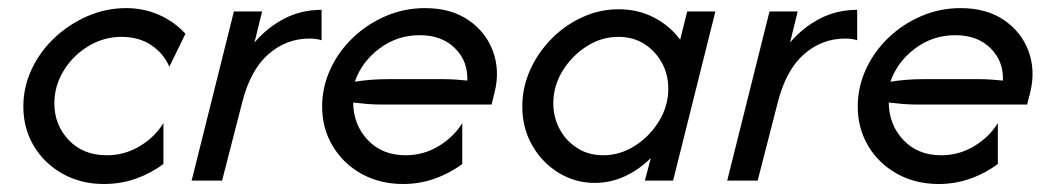

<svg xmlns="http://www.w3.org/2000/svg" viewBox="-20 -445 2589 473"><path d="M235.4 8.3Q179.9 8.3 134.7 -16.7Q89.6 -41.7 63.5 -85.1Q37.5 -128.5 37.5 -182.6Q37.5 -230.6 58 -274.3Q78.5 -318.1 114.2 -351.7Q150 -385.4 195.5 -405.2Q241 -425 291 -425Q334.7 -425 372.6 -408Q410.4 -391 436.8 -361.8L397.2 -280.6Q383.3 -313.2 352.8 -333.7Q322.2 -354.2 279.2 -354.2Q235.4 -354.2 197.6 -331.2Q159.7 -308.3 136.8 -270.8Q113.9 -233.3 113.9 -190.3Q113.9 -137.5 149.3 -100Q184.7 -62.5 243.1 -62.5Q286.8 -62.5 324 -84.7Q361.1 -106.9 382.6 -141.7V-41Q352.1 -18.1 314.9 -4.9Q277.8 8.3 235.4 8.3Z M452.1 0 556.2 -416.7H625.7L606.9 -340.3Q638.2 -377.1 680.2 -399Q722.2 -420.8 772.2 -420.8V-345.8Q759.7 -350 742.4 -350Q685.4 -350 641.3 -311.5Q597.2 -272.9 577.1 -194.4L527.1 0Z M972.9 8.3Q916 8.3 870.8 -16.7Q825.7 -41.7 799.7 -85.1Q773.6 -128.5 773.6 -182.6Q773.6 -230.6 793.8 -274.3Q813.9 -318.1 849 -351.7Q884 -385.4 929.9 -405.2Q975.7 -425 1027.1 -425Q1091 -425 1134 -395.5Q1177.1 -366 1194.4 -318.8Q1211.8 -271.5 1198.6 -218.1L1191 -187.5H918.8Q901.4 -187.5 884.4 -188.9Q867.4 -190.3 850 -192.4Q850.7 -137.5 886.1 -100Q921.5 -62.5 979.2 -62.5Q1022.9 -62.5 1060.1 -84.7Q1097.2 -106.9 1118.8 -141.7V-41Q1088.2 -18.1 1051 -4.9Q1013.9 8.3 972.9 8.3ZM854.2 -243.8Q895.1 -250 934 -250H1072.2Q1087.5 -250 1102.1 -249Q1116.7 -247.9 1131.2 -246.5Q1133.3 -293.8 1101 -326Q1068.8 -358.3 1013.9 -358.3Q958.3 -358.3 914.6 -325.3Q870.8 -292.4 854.2 -243.8Z M1445.1 5.6Q1397.2 5.6 1356.6 -19.1Q1316 -43.8 1291.3 -86.5Q1266.7 -129.2 1266.7 -182.6Q1266.7 -229.9 1286.1 -272.9Q1305.6 -316 1338.9 -349.7Q1372.2 -383.3 1414.9 -402.8Q1457.6 -422.2 1504.2 -422.2Q1551.4 -422.2 1590.6 -402.1Q1629.9 -381.9 1655.6 -347.2L1672.9 -416.7H1742.4L1638.2 0H1568.7L1583.3 -55.6Q1555.6 -27.8 1520.1 -11.1Q1484.7 5.6 1445.1 5.6ZM1466 -62.5Q1507.6 -62.5 1544.1 -85.8Q1580.6 -109 1603.5 -146.5Q1626.4 -184 1626.4 -226.4Q1626.4 -261.1 1610.8 -289.9Q1595.1 -318.8 1567.7 -336.5Q1540.3 -354.2 1503.5 -354.2Q1461.8 -354.2 1425.3 -330.9Q1388.9 -307.6 1366 -270.5Q1343.1 -233.3 1343.1 -190.3Q1343.1 -156.2 1358.7 -127.1Q1374.3 -97.9 1402.1 -80.2Q1429.9 -62.5 1466 -62.5Z M1771.5 0 1875.7 -416.7H1945.1L1926.4 -340.3Q1957.6 -377.1 1999.7 -399Q2041.7 -420.8 2091.7 -420.8V-345.8Q2079.2 -350 2061.8 -350Q2004.9 -350 1960.8 -311.5Q1916.7 -272.9 1896.5 -194.4L1846.5 0Z M2292.4 8.3Q2235.4 8.3 2190.3 -16.7Q2145.1 -41.7 2119.1 -85.1Q2093.1 -128.5 2093.1 -182.6Q2093.1 -230.6 2113.2 -274.3Q2133.3 -318.1 2168.4 -351.7Q2203.5 -385.4 2249.3 -405.2Q2295.1 -425 2346.5 -425Q2410.4 -425 2453.5 -395.5Q2496.5 -366 2513.9 -318.8Q2531.2 -271.5 2518.1 -218.1L2510.4 -187.5H2238.2Q2220.8 -187.5 2203.8 -188.9Q2186.8 -190.3 2169.4 -192.4Q2170.1 -137.5 2205.6 -100Q2241 -62.5 2298.6 -62.5Q2342.4 -62.5 2379.5 -84.7Q2416.7 -106.9 2438.2 -141.7V-41Q2407.6 -18.1 2370.5 -4.9Q2333.3 8.3 2292.4 8.3ZM2173.6 -243.8Q2214.6 -250 2253.5 -250H2391.7Q2406.9 -250 2421.5 -249Q2436.1 -247.9 2450.7 -246.5Q2452.8 -293.8 2420.5 -326Q2388.2 -358.3 2333.3 -358.3Q2277.8 -358.3 2234 -325.3Q2190.3 -292.4 2173.6 -243.8Z"/></svg>

Font: Afacad
Style: Italic
Weight: 400
Italic angle: -14°
Designer: Kristian Moeller
Foundry: Dicotype
Version: Version 1.000